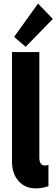

<svg xmlns="http://www.w3.org/2000/svg" viewBox="-20 -1042 314 1070"><path d="M179.2 7.8Q136.2 7.8 106.7 -12.5Q77.1 -32.7 62 -65.9Q46.9 -99.1 46.9 -138.7V-752H199.2V-161.6Q199.2 -149.4 202.4 -140.1Q205.6 -130.9 212.4 -125.2Q219.2 -119.6 229.5 -119.6Q241.7 -119.6 250 -123.5V-4.4Q235.4 1 216.8 4.4Q198.2 7.8 179.2 7.8ZM123 -781.2 58.6 -836.4 191.9 -1022 274.4 -936.5Z"/></svg>

Font: Reddit Sans Condensed ExtraBold
Style: Regular
Weight: 800
Designer: Stephen Hutchings
Foundry: Reddit
Version: Version 1.014